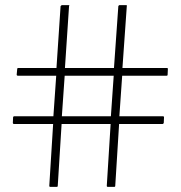

<svg xmlns="http://www.w3.org/2000/svg" viewBox="-20 -728 704 748"><path d="M187 -245H34Q32 -245 31 -246.5Q30 -248 30 -249L31 -271Q31 -273 32.5 -274Q34 -275 35 -275H188L199 -433H49Q48 -433 46.5 -434Q45 -435 45 -437L47 -459Q47 -461 48 -462Q49 -463 50 -463H200L216 -704Q218 -706 219 -707Q220 -708 221 -708H247Q249 -708 250 -707Q251 -706 249 -704L233 -463H424L441 -704Q442 -706 443 -707Q444 -708 445 -708H471Q473 -708 474 -707Q475 -706 474 -704L457 -463H631Q633 -463 633.5 -462Q634 -461 634 -459L633 -437Q633 -435 632 -434Q631 -433 629 -433H456L445 -275H615Q617 -275 618 -274Q619 -273 619 -271L618 -249Q618 -248 616.5 -246.5Q615 -245 614 -245H444L429 -4Q429 -2 428 -1Q427 0 425 0H399Q398 0 397 -1Q396 -2 396 -4L411 -245H220L205 -4Q205 -2 204 -1Q203 0 201 0H175Q174 0 173 -1Q172 -2 172 -4ZM221 -275H412L423 -433H232Z"/></svg>

Font: Glory Thin
Style: Regular
Weight: 100
Designer: Robert Leuschke
Foundry: Robert Leuschke
Version: Version 1.011